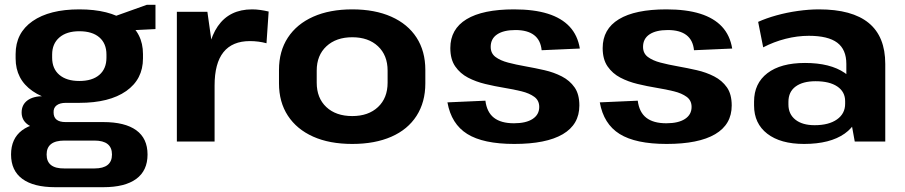

<svg xmlns="http://www.w3.org/2000/svg" viewBox="-20 -589 3768 799"><path d="M310 -161Q186 -161 115.5 -210Q45 -259 45 -346V-364Q45 -452 115.5 -501Q186 -550 310 -550Q435 -550 505 -501Q575 -452 575 -364V-346Q575 -259 505 -210Q435 -161 310 -161ZM210 190Q120 190 73 155.5Q26 121 26 54Q26 -12 71.5 -46.5Q117 -81 209 -81H410Q500 -81 547 -47Q594 -13 594 54Q594 121 547 155.5Q500 190 410 190ZM373 112Q446 112 446 54Q446 -4 373 -4H248Q174 -4 174 54Q174 113 248 112ZM162 -53Q119 -53 94.5 -71.5Q70 -90 70 -121Q70 -153 94 -171Q118 -189 163 -189H310V-161H254Q229 -161 215.5 -150.5Q202 -140 203 -121Q203 -101 215.5 -91Q228 -81 253 -81H310V-53ZM310 -252Q364 -252 393.5 -277.5Q423 -303 423 -349V-362Q423 -408 393.5 -433.5Q364 -459 310 -459Q257 -459 227 -433Q197 -407 197 -362V-349Q197 -303 227 -277.5Q257 -252 310 -252ZM426 -510 591 -569H627V-468L426 -458Z M716 -540H843L873 -327V0H716ZM838 -273Q838 -410 886.5 -480Q935 -550 1029 -550Q1046 -550 1063.5 -547.5Q1081 -545 1098 -541L1089 -409Q1056 -418 1020 -418Q947 -418 910 -372Q873 -326 873 -233Z M1446 10Q1351 10 1283 -20.5Q1215 -51 1178 -107.5Q1141 -164 1141 -242V-298Q1141 -376 1178 -432.5Q1215 -489 1283.5 -519.5Q1352 -550 1446 -550Q1540 -550 1608.5 -519.5Q1677 -489 1713.5 -432.5Q1750 -376 1750 -298V-242Q1750 -164 1713.5 -107Q1677 -50 1608.5 -20Q1540 10 1446 10ZM1446 -106Q1513 -106 1553 -143.5Q1593 -181 1593 -245V-295Q1593 -359 1553 -396.5Q1513 -434 1446 -434Q1379 -434 1338.5 -396.5Q1298 -359 1298 -295V-245Q1298 -181 1338 -143.5Q1378 -106 1446 -106Z M2120 10Q1991 10 1924.5 -31.5Q1858 -73 1842 -163L2000 -170Q2006 -122 2035.5 -99Q2065 -76 2119 -76Q2169 -76 2196.5 -94Q2224 -112 2224 -144Q2224 -171 2203.5 -186Q2183 -201 2150.5 -209Q2118 -217 2078.5 -223.5Q2039 -230 1999.5 -239.5Q1960 -249 1927.5 -266Q1895 -283 1874.5 -312.5Q1854 -342 1854 -389Q1854 -468 1921.5 -509Q1989 -550 2119 -550Q2202 -550 2259.5 -532Q2317 -514 2350.5 -478Q2384 -442 2393 -387L2234 -380Q2230 -422 2202.5 -443Q2175 -464 2125 -464Q2076 -464 2049 -446Q2022 -428 2022 -394Q2022 -367 2042 -352Q2062 -337 2094.5 -328.5Q2127 -320 2166.5 -313Q2206 -306 2245.5 -297Q2285 -288 2318 -271Q2351 -254 2371 -225.5Q2391 -197 2391 -150Q2391 -71 2322 -30.5Q2253 10 2120 10Z M2754 10Q2625 10 2558.5 -31.5Q2492 -73 2476 -163L2634 -170Q2640 -122 2669.5 -99Q2699 -76 2753 -76Q2803 -76 2830.5 -94Q2858 -112 2858 -144Q2858 -171 2837.5 -186Q2817 -201 2784.5 -209Q2752 -217 2712.5 -223.5Q2673 -230 2633.5 -239.5Q2594 -249 2561.5 -266Q2529 -283 2508.5 -312.5Q2488 -342 2488 -389Q2488 -468 2555.5 -509Q2623 -550 2753 -550Q2836 -550 2893.5 -532Q2951 -514 2984.5 -478Q3018 -442 3027 -387L2868 -380Q2864 -422 2836.5 -443Q2809 -464 2759 -464Q2710 -464 2683 -446Q2656 -428 2656 -394Q2656 -367 2676 -352Q2696 -337 2728.5 -328.5Q2761 -320 2800.5 -313Q2840 -306 2879.5 -297Q2919 -288 2952 -271Q2985 -254 3005 -225.5Q3025 -197 3025 -150Q3025 -71 2956 -30.5Q2887 10 2754 10Z M3502 -193V-323Q3502 -383 3464 -411.5Q3426 -440 3346 -440Q3298 -440 3249 -427.5Q3200 -415 3156 -392L3135 -498Q3168 -513 3211 -525Q3254 -537 3300.5 -543.5Q3347 -550 3388 -550Q3526 -550 3595 -493.5Q3664 -437 3664 -323V0H3537ZM3326 10Q3228 10 3173 -32.5Q3118 -75 3118 -150V-166Q3118 -242 3173.5 -284.5Q3229 -327 3330 -327Q3435 -327 3495.5 -285.5Q3556 -244 3556 -169V-152Q3556 -76 3495 -33Q3434 10 3326 10ZM3370 -68Q3429 -68 3463 -92Q3497 -116 3497 -157V-168Q3497 -207 3464.5 -229Q3432 -251 3374 -251Q3321 -251 3291 -229Q3261 -207 3261 -165V-154Q3261 -114 3290 -91Q3319 -68 3370 -68Z"/></svg>

Font: Pathway Extreme 72pt
Style: Bold
Weight: 700
Designer: Eduardo Rodriguez Tunni
Foundry: Eduardo Rodriguez Tunni
Version: Version 1.001;gftools[0.9.26]